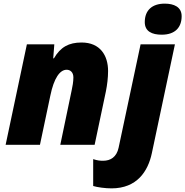

<svg xmlns="http://www.w3.org/2000/svg" viewBox="-20 -797 1020 1057"><path d="M870 -606C945 -606 980 -647 980 -708C980 -759 937 -777 887 -777C818 -777 777 -741 777 -675C777 -624 817 -606 870 -606ZM11 0H200L257 -270C277 -368 310 -413 347 -413C367 -413 384 -399 384 -371C384 -348 379 -319 375 -302L312 0H501L563 -294C570 -329 575 -369 575 -406C575 -491 532 -563 429 -563C359 -563 313 -538 277 -476H273L279 -553H128ZM594 240C734 240 795 146 816 46L943 -553H754L633 16C622 68 588 88 548 88C531 88 517 87 493 79V227C516 234 559 240 594 240Z"/></svg>

Font: Noto Sans Black
Style: Italic
Weight: 900
Italic angle: -12°
Designer: Monotype Design Team
Foundry: Monotype Imaging Inc.
Version: Version 2.013